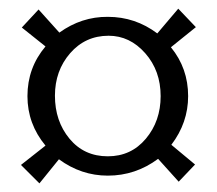

<svg xmlns="http://www.w3.org/2000/svg" viewBox="-20 -528 505 447"><path d="M107.9 -305.2Q107.9 -246.1 141.8 -205.1Q175.8 -164.1 231 -164.1Q285.2 -164.1 319.6 -205.1Q354 -246.1 354 -304.2Q354 -363.3 318.1 -404.1Q282.2 -444.8 232.9 -444.8Q178.7 -444.8 143.3 -404.1Q107.9 -363.3 107.9 -305.2ZM231 -119.1Q168.9 -119.1 117.2 -157.2L71.8 -101.1L28.8 -144L85.9 -189Q43.9 -239.7 43.9 -304.2Q43.9 -370.1 85.9 -419.9L30.8 -463.9L69.8 -505.9L118.2 -452.1Q169.9 -489.3 231 -488.8Q294.9 -488.8 346.2 -450.2L395 -507.8L436 -464.8L377.9 -418Q418 -369.1 418 -304.2Q418 -242.2 378.9 -190.9L434.1 -145L396 -105L348.1 -158.2Q295.4 -119.1 231 -119.1Z"/></svg>

Font: Linux Libertine
Style: Regular
Weight: 400
Designer: Philipp H. Poll
Foundry: Philipp H. Poll
Version: Version 5.3.0 ; ttfautohint (v0.9)